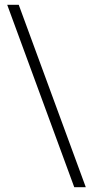

<svg xmlns="http://www.w3.org/2000/svg" viewBox="-20 -760 389 799"><path d="M58 -740H10L289 19H337Z"/></svg>

Font: Sulaf Light
Style: Regular
Weight: 300
Designer: Bandar Raffah (Arabic) and Santiago Orozco (Latin)
Foundry: Caramella and Typemade
Version: Version 1.005;PS 001.005;hotconv 1.0.88;makeotf.lib2.5.64775